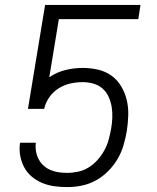

<svg xmlns="http://www.w3.org/2000/svg" viewBox="-20 -755 640 783"><path d="M254 8Q228 8 202 4.5Q176 1 153 -8.5Q130 -18 111 -33.5Q92 -49 80 -70.5Q68 -92 63 -117Q58 -142 61 -168L62 -173H126V-172Q124 -154 127 -137Q130 -120 138 -105Q146 -90 158.5 -79Q171 -68 186.5 -61.5Q202 -55 219 -52.5Q236 -50 254 -50Q276 -50 299 -55Q322 -60 342 -72.5Q362 -85 378 -103Q394 -121 405.5 -142Q417 -163 423 -185Q429 -207 433 -229Q437 -251 438 -274Q439 -297 435.5 -318.5Q432 -340 423 -360Q414 -380 398 -394Q382 -408 361 -414Q340 -420 317 -420Q292 -420 267 -414.5Q242 -409 219.5 -395Q197 -381 181.5 -359Q166 -337 160 -311H94L164 -735H553L544 -677H220L181 -440Q181 -440 181 -440Q181 -440 181 -440Q212 -461 247 -469.5Q282 -478 317 -478Q349 -478 379.5 -471Q410 -464 434.5 -446.5Q459 -429 474.5 -402.5Q490 -376 497 -346.5Q504 -317 503 -284.5Q502 -252 497 -220Q492 -191 483.5 -162Q475 -133 459 -106Q443 -79 420.5 -56.5Q398 -34 370.5 -19Q343 -4 313 2Q283 8 254 8Z"/></svg>

Font: Iosevka Curly Light Extended
Style: Italic
Weight: 300
Width: 7
Italic angle: -9°
Monospace: yes
Designer: Belleve Invis
Foundry: Belleve Invis
Version: Version 11.1.0; ttfautohint (v1.8.3)